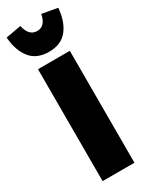

<svg xmlns="http://www.w3.org/2000/svg" viewBox="-275 -989 805 1034"><g transform="rotate(-30 127.5 -472.5)"><path d="M226 -696V0H28V-696ZM-33 -928 62 -945Q77 -876 128 -876Q179 -876 192 -945L288 -928Q282 -847 243 -797Q204 -747 128 -747Q51 -747 12 -796.5Q-27 -846 -33 -928Z"/></g></svg>

Font: Fira Sans Extra Condensed Black
Style: Regular
Weight: 900
Width: 1
Designer: Carrois Corporate & Edenspiekermann AG
Foundry: Carrois Corporate GbR & Edenspiekermann AG
Version: Version 4.203